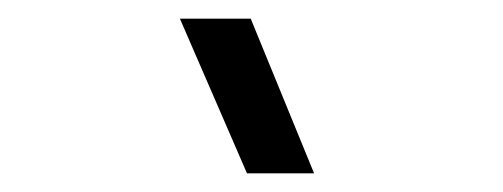

<svg xmlns="http://www.w3.org/2000/svg" viewBox="-20 -800 540 206"><path d="M317 -614H245L173 -780H249Z"/></svg>

Font: Tanohe Sans
Style: Italic
Weight: 400
Designer: Village Type and Design LLC & Cristiano Sobral
Foundry: Cooper Hewitt Smithsonian Design Museum
Version: Version 1.00;September 29, 2021;FontCreator 13.0.0.2655 64-b